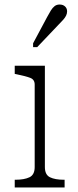

<svg xmlns="http://www.w3.org/2000/svg" viewBox="-20 -827 345 847"><path d="M178 -537V-90Q178 -56 200.5 -45Q223 -34 262 -34H265V0H45V-34H48Q87 -34 110 -45Q133 -56 133 -90V-454Q133 -476 113.5 -483.5Q94 -491 55 -499L45 -501V-537ZM188 -752Q197 -769 204.5 -781Q212 -793 221 -800Q230 -807 243 -807Q258 -807 267 -798.5Q276 -790 276 -777Q276 -767 271.5 -758Q267 -749 259 -740Q251 -731 241 -721L144 -619H126V-636Z"/></svg>

Font: Roboto Serif 20pt Thin
Style: Regular
Weight: 250
Version: Version 1.008